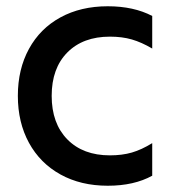

<svg xmlns="http://www.w3.org/2000/svg" viewBox="-20 -580 552 613"><path d="M37 -274Q37 -359 72.5 -424Q108 -489 173 -524.5Q238 -560 324 -560Q407 -560 466 -529V-425Q432 -445 401 -454Q370 -463 331 -463Q245 -463 195 -412.5Q145 -362 145 -274Q145 -186 195 -135Q245 -84 331 -84Q370 -84 401 -93Q432 -102 466 -123V-19Q408 13 324 13Q238 13 173 -23Q108 -59 72.5 -124Q37 -189 37 -274Z"/></svg>

Font: Application Medium
Style: Regular
Weight: 500
Designer: Wei Huang
Foundry: Wei Huang
Version: Version 0.012